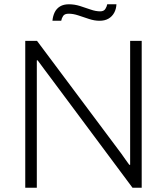

<svg xmlns="http://www.w3.org/2000/svg" viewBox="-20 -877 780 897"><path d="M98 0V-686H153L532 -179Q538 -172 547 -159Q556 -146 566 -132Q576 -118 584 -107H588Q588 -125 588 -143Q588 -161 588 -179V-686H642V0H599L211 -521Q204 -530 187 -553Q170 -576 156 -595H152Q152 -576 152 -558Q152 -540 152 -521V0ZM225 -780Q227 -802 235.5 -819.5Q244 -837 260.5 -847Q277 -857 302 -857Q328 -857 353.5 -849Q379 -841 403 -832.5Q427 -824 448 -824Q465 -824 472 -835Q479 -846 481 -857H524Q523 -835 513.5 -817.5Q504 -800 487 -790Q470 -780 445 -780Q421 -780 395.5 -788.5Q370 -797 346 -805Q322 -813 301 -813Q282 -813 275 -802.5Q268 -792 266 -780Z"/></svg>

Font: Archivo SemiBold Thin
Style: Regular
Weight: 250
Version: Version 2.001